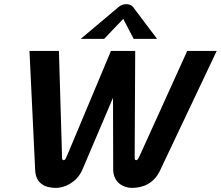

<svg xmlns="http://www.w3.org/2000/svg" viewBox="-20 -895 1062 923"><path d="M572.5 -804.2 622.5 -708.3H735L625 -854.2C625 -854.2 615 -875 587.5 -875C560 -875 541.7 -854.2 541.7 -854.2L368.3 -708.3H480.8ZM121.7 -650 149.2 -75C152.5 -15 194.2 8.3 248.3 8.3C289.2 8.3 345.8 -15.8 374.2 -75L523.3 -425L524.2 -75C527.5 -15.8 574.2 8.3 615 8.3C669.2 8.3 720.8 -15 749.2 -75L1021.7 -650H880L660.8 -166.7C650 -144.2 644.2 -125 635 -125C628.3 -125 627.5 -129.2 627.5 -137.5V-159.2V-166.7L630 -650H571.7H513.3L310.8 -166.7C296.7 -137.5 296.7 -125 285 -125C275.8 -125 278.3 -144.2 277.5 -166.7L263.3 -650Z"/></svg>

Font: BoonHome
Style: Bold Oblique
Weight: 700
Italic angle: -12°
Designer: Sungsit Sawaiwan
Foundry: Sungsit Sawaiwan
Version: Version 0.2